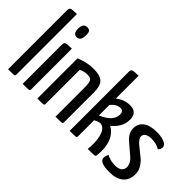

<svg xmlns="http://www.w3.org/2000/svg" viewBox="-79 -1167 1609 1609"><g transform="rotate(45 725.5 -362.5)"><path d="M127 -17Q127 -4 117 -2Q107 0 46 0V-698Q46 -724 60 -729.5Q74 -735 127 -735Z M220 -659Q222 -719 267 -719Q290 -719 299 -706Q308 -693 307 -661Q307 -596 261 -596Q240 -597 230 -611Q220 -625 220 -659ZM302 -17Q302 -4 291.5 -2Q281 0 219 0V-463Q219 -489 233.5 -494.5Q248 -500 302 -500Z M393 -476Q471 -510 551 -510Q629 -510 660.5 -479.5Q692 -449 692 -376V-17Q692 -4 681 -2Q670 0 608 0V-352Q608 -401 596.5 -420Q585 -439 549 -439Q507 -439 474 -421V-17Q474 -4 463.5 -2Q453 0 393 0Z M776 -698Q776 -724 790 -729.5Q804 -735 858 -735V-464Q912 -510 983 -510Q1068 -510 1068 -424Q1068 -335 985 -269Q1024 -252 1051 -208.5Q1078 -165 1084 -100Q1087 -57 1082 -16Q1080 -4 1069 -2Q1058 0 990 0Q998 -74 989 -123Q980 -180 956 -206Q932 -232 902 -226Q894 -224 883 -219.5Q872 -215 865 -211L858 -207V-17Q858 -4 848 -2Q838 0 776 0ZM978 -396Q978 -437 941 -437Q897 -437 858 -389V-265Q978 -314 978 -396Z M1300 -510Q1347 -510 1377.5 -499.5Q1408 -489 1417 -477.5Q1426 -466 1426 -454Q1426 -433 1408 -413Q1365 -439 1310 -439Q1274 -439 1252.5 -426.5Q1231 -414 1231 -391Q1231 -363 1271 -329L1364 -254Q1396 -222 1409.5 -194Q1423 -166 1423 -129Q1423 -63 1379 -26.5Q1335 10 1258 10Q1136 10 1136 -41Q1136 -66 1150 -88Q1193 -63 1250 -63Q1288 -63 1309.5 -79Q1331 -95 1331 -125Q1331 -167 1291 -203L1194 -286Q1137 -333 1137 -392Q1137 -447 1178 -478.5Q1219 -510 1300 -510Z"/></g></svg>

Font: Yanone Kaffeesatz
Style: Regular
Weight: 400
Designer: Yanone (Cyrillic: Daniel Pouzeot)
Foundry: Yanone
Version: Version 1.003;PS 001.003;hotconv 1.0.88;makeotf.lib2.5.64775